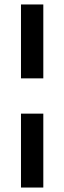

<svg xmlns="http://www.w3.org/2000/svg" viewBox="-20 -740 288 860"><path d="M74 -389V-720H174V-389ZM74 100V-231H174V100Z"/></svg>

Font: DM Sans 12pt Medium
Style: Regular
Weight: 500
Version: Version 4.004;gftools[0.9.30]